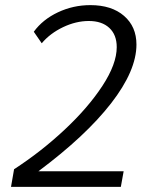

<svg xmlns="http://www.w3.org/2000/svg" viewBox="-20 -730 585 750"><path d="M35 -69Q140 -137 232 -223Q324 -309 380 -394.5Q436 -480 436 -546Q436 -594 407 -621Q378 -648 327 -648Q277 -648 226.5 -624Q176 -600 143 -561L112 -606Q147 -654 206.5 -682Q266 -710 333 -710Q416 -710 464.5 -668Q513 -626 513 -556Q513 -454 414 -326.5Q315 -199 130 -61H463L452 0H23Z"/></svg>

Font: Sarabun Light
Style: Italic
Weight: 300
Italic angle: -10°
Designer: Suppakit Chalermlarp | Katatrad Co.,Ltd.
Foundry: Cadson Demak Co.,Ltd.
Version: Version 1.000; ttfautohint (v1.6)